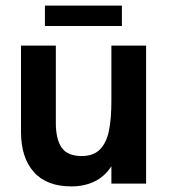

<svg xmlns="http://www.w3.org/2000/svg" viewBox="-20 -656 604 686"><path d="M55 -185V-493H179.5V-216Q179.5 -159.5 200 -129Q220.5 -98.5 272 -98.5Q314 -98.5 337.2 -122.2Q360.5 -146 369.2 -188.8Q378 -231.5 378 -297V-493H502V0H378V-62Q354 -25 317.5 -7.5Q281 10 235 10Q146 10 100.5 -41.8Q55 -93.5 55 -185ZM140.5 -636H415.5V-563H140.5Z"/></svg>

Font: HK Grotesk
Style: Bold
Weight: 700
Designer: Alfredo Marco Pradil
Foundry: Hanken Design Co.
Version: Version 3.001